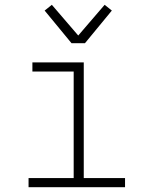

<svg xmlns="http://www.w3.org/2000/svg" viewBox="-20 -780 640 800"><path d="M99 0V-38H287V-482H115V-520H329V-38H501V0ZM278 -600 166 -736 196 -760 306 -632 416 -760 446 -736 334 -600Z"/></svg>

Font: Iosevka Extralight Extended
Style: Regular
Weight: 200
Width: 7
Monospace: yes
Designer: Belleve Invis
Foundry: Belleve Invis
Version: Version 32.5.0; ttfautohint (v1.8.4)